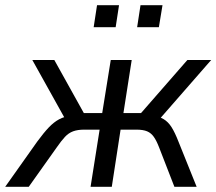

<svg xmlns="http://www.w3.org/2000/svg" viewBox="-51 -722 836 742"><path d="M-31 0 93 -175Q118 -209 137.5 -229.5Q157 -250 177.5 -261Q198 -272 227 -276L206 -253L74 -490H159L273 -285H344L377 -490H458L426 -285H494L673 -490H765L558 -253L536 -276Q564 -272 581.5 -261.5Q599 -251 612 -230.5Q625 -210 639 -174L709 0H623L564 -152Q554 -178 543.5 -193Q533 -208 517.5 -214.5Q502 -221 476 -221H415L381 0H299L334 -221H275Q249 -221 231.5 -214.5Q214 -208 200 -193Q186 -178 168 -152L60 0ZM479 -617 492 -702H577L563 -617ZM311 -617 324 -702H409L396 -617Z"/></svg>

Font: Nunito Sans 10pt SemiCondensed
Style: Italic
Weight: 400
Width: 4
Italic angle: -9°
Designer: Vernon Adams
Foundry: Vernon Adams
Version: Version 3.101;gftools[0.9.27]